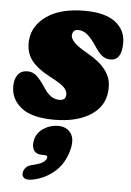

<svg xmlns="http://www.w3.org/2000/svg" viewBox="-57 -502 555 815"><g transform="rotate(5 220.5 -94.5)"><path d="M197 -76Q224 -76 224 -102Q224 -116 211 -130.2Q198 -144.5 151 -169Q91.5 -200 67 -233.8Q42.5 -267.5 46 -317.5Q52 -381 110.8 -421.5Q169.5 -462 271.5 -462Q357 -462 401.2 -429Q445.5 -396 445.5 -340Q445.5 -265.5 397 -265.5Q377.5 -265.5 362.5 -276.8Q347.5 -288 328.5 -317Q310 -345.5 291.2 -362Q272.5 -378.5 250 -378.5Q238 -378.5 231.8 -371Q225.5 -363.5 225.5 -353Q225.5 -339.5 240.2 -323.8Q255 -308 296 -284.5Q346 -256.5 369.8 -228.2Q393.5 -200 398.5 -171.5Q403.5 -143 397.5 -113.5Q386 -56 328.5 -23Q271 10 181.5 10Q86 10 41.2 -25.8Q-3.5 -61.5 -3.5 -116Q-3.5 -148.5 11 -166.8Q25.5 -185 52 -185Q73.5 -185 90.5 -169.8Q107.5 -154.5 124.5 -128.5Q144 -98 160.5 -87Q177 -76 197 -76ZM145 163Q118 163 107.8 145.8Q97.5 128.5 105 99Q113 70 140.8 52.2Q168.5 34.5 200.5 34.5Q237.5 34.5 255.8 60.2Q274 86 261 134Q245.5 191.5 205.2 226.2Q165 261 113 271Q86.5 276 76.5 267.8Q66.5 259.5 68.5 245.5Q70 234 78.8 223.8Q87.5 213.5 106 209.5Q139.5 202 151.8 192.8Q164 183.5 166 175Q169 163 154 163Z"/></g></svg>

Font: Fraunces 144pt S100 Black
Style: Italic
Weight: 900
Italic angle: -16°
Version: Version 1.000; ttfautohint (v1.8.3)